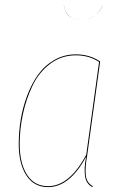

<svg xmlns="http://www.w3.org/2000/svg" viewBox="-20 -747 489 776"><path d="M308.6 -667.5Q245.1 -667.5 237.8 -726.6L238.3 -726.1Q241.2 -698.7 258.8 -683.1Q276.4 -667.5 308.6 -667.5Q370.6 -667.5 394.5 -726.1L395 -726.6Q383.8 -697.3 361.3 -682.4Q338.9 -667.5 308.6 -667.5ZM286.6 -527.3Q342.3 -527.3 384.8 -498.5L332.5 -120.1Q323.2 -67.9 326.9 -37.8Q330.6 -7.8 355 5.4L353.5 9.3Q328.1 -3.9 323.7 -35.2Q319.3 -66.4 327.1 -106.9Q327.1 -108.9 327.4 -110.1Q327.6 -111.3 327.6 -112.8Q261.2 9.3 174.3 9.3Q117.2 9.3 86.4 -38.3Q55.7 -85.9 55.7 -164.6Q55.7 -213.9 63.7 -263.2Q71.8 -312.5 89.8 -360.6Q107.9 -408.7 134 -445.3Q160.2 -481.9 199.7 -504.6Q239.3 -527.3 286.6 -527.3ZM286.6 -523.4Q229 -523.4 183.6 -489.7Q138.2 -456.1 112.1 -401.9Q85.9 -347.7 72.8 -286.9Q59.6 -226.1 59.6 -164.6Q59.6 -87.4 89.1 -41Q118.7 5.4 174.3 5.4Q260.7 5.4 328.6 -121.6L380.4 -496.6Q339.8 -523.4 286.6 -523.4Z"/></svg>

Font: Fira Sans Compressed Four
Style: Italic
Weight: 100
Width: 3
Italic angle: -8°
Designer: Carrois Corporate & Edenspiekermann AG
Foundry: Carrois Corporate GbR & Edenspiekermann AG
Version: Version 4.203;PS 004.203;hotconv 1.0.88;makeotf.lib2.5.64775